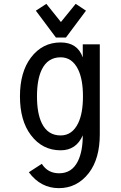

<svg xmlns="http://www.w3.org/2000/svg" viewBox="-20 -766 626 991"><path d="M423.8 -710.9 320.3 -572.3H268.6L165 -710.9L219.2 -746.1L294.4 -652.3L370.6 -746.1ZM293 -470.2Q226.6 -470.2 195.8 -407.2Q170.9 -356 170.9 -268.6Q170.9 -181.2 195.8 -129.9Q226.6 -66.9 293 -66.9Q352.5 -66.9 383.3 -129.9Q408.2 -181.2 408.2 -268.6Q408.2 -356 383.3 -407.2Q352.5 -470.2 293 -470.2ZM128.9 123 195.8 79.6Q226.6 128.4 285.2 128.4Q351.6 128.4 382.3 65.4Q407.2 14.2 407.2 -67.4Q373.5 9.8 293 9.8Q198.7 9.8 139.6 -68.4Q83 -143.1 83 -268.6Q83 -394 139.6 -468.8Q198.7 -546.9 293 -546.9Q379.9 -546.9 407.2 -469.7V-537.1H495.1V-73.2Q495.1 53.2 438.5 127Q377.9 205.1 283.7 205.1Q189.9 205.1 128.9 123Z"/></svg>

Font: Consola Mono
Style: Book
Weight: 400
Monospace: yes
Version: Version 2.001